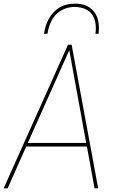

<svg xmlns="http://www.w3.org/2000/svg" viewBox="-34 -1036 644 1056"><path d="M508 -850H491Q493 -865 493 -879Q493 -993 379 -998Q320 -998 279.5 -961.5Q239 -925 227 -850H208Q214 -895 234.5 -932.5Q255 -970 290.5 -993Q326 -1016 379 -1016Q442 -1016 476 -980Q510 -944 510 -883Q510 -867 508 -850ZM506 0H486L444 -230H110L8 0H-14L340 -790H360ZM440 -250 347 -760 119 -250Z"/></svg>

Font: Tanohe Sans Thin
Style: Italic
Weight: 100
Designer: Village Type and Design LLC & Cristiano Sobral
Foundry: Cooper Hewitt Smithsonian Design Museum
Version: Version 1.00;September 29, 2021;FontCreator 13.0.0.2655 64-b